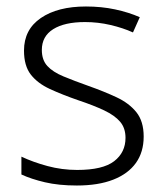

<svg xmlns="http://www.w3.org/2000/svg" viewBox="-20 -562 509 592"><path d="M423 -141Q423 -93 399 -59.5Q375 -26 329 -8Q283 10 217 10Q161 10 118.5 0Q76 -10 46 -24V-79Q82 -62 126.5 -50Q171 -38 218 -38Q297 -38 332 -65Q367 -92 367 -137Q367 -167 350.5 -186.5Q334 -206 301.5 -221.5Q269 -237 221 -253Q172 -270 134 -287.5Q96 -305 75 -332Q54 -359 54 -406Q54 -471 106 -506.5Q158 -542 245 -542Q293 -542 335 -533Q377 -524 411 -509L390 -462Q359 -476 320.5 -485Q282 -494 242 -494Q179 -494 144 -472Q109 -450 109 -408Q109 -377 126 -358.5Q143 -340 175.5 -326.5Q208 -313 253 -297Q301 -280 339.5 -262Q378 -244 400.5 -216Q423 -188 423 -141Z"/></svg>

Font: Noto Sans Hebrew Light
Style: Regular
Weight: 300
Designer: Monotype Design Team
Foundry: Monotype Imaging Inc.
Version: Version 2.003